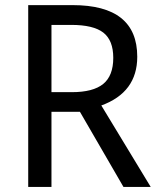

<svg xmlns="http://www.w3.org/2000/svg" viewBox="-20 -734 640 754"><path d="M182.1 -294.9V0H90.8V-713.9H265.1Q519 -713.9 519 -511.2Q519 -371.1 377.9 -319.8L571.8 0H464.8L293.9 -294.9ZM182.1 -372.1H262.2Q345.7 -372.1 385.3 -404.3Q424.8 -436.5 424.8 -506.8Q424.8 -575.7 385.7 -606Q346.7 -636.2 259.8 -636.2H182.1Z"/></svg>

Font: Droid Sans Mono
Style: Regular
Weight: 400
Monospace: yes
Foundry: Ascender Corporation
Version: Version 1.00 build 112